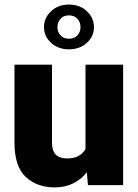

<svg xmlns="http://www.w3.org/2000/svg" viewBox="-20 -812 604 842"><path d="M365.7 0 360.8 -56.6Q336.4 -25.4 301 -7.8Q265.6 9.8 220.2 9.8Q142.1 9.8 92.8 -36.1Q43.5 -82 43.5 -186.5V-528.3H208V-185.5Q208 -117.2 274.4 -117.2Q305.2 -117.2 324.7 -128.2Q344.2 -139.2 355 -158.7V-528.3H520V0ZM172.9 -692.9Q172.9 -733.4 203.9 -762.7Q234.9 -792 282.2 -792Q330.1 -792 361.1 -762.7Q392.1 -733.4 392.1 -692.9Q392.1 -652.8 361.1 -624.3Q330.1 -595.7 282.2 -595.7Q234.9 -595.7 203.9 -624.3Q172.9 -652.8 172.9 -692.9ZM231.9 -692.9Q231.9 -671.9 245.4 -657Q258.8 -642.1 282.2 -642.1Q306.2 -642.1 319.6 -657Q333 -671.9 333 -692.9Q333 -714.4 319.6 -729.5Q306.2 -744.6 282.2 -744.6Q258.8 -744.6 245.4 -729.5Q231.9 -714.4 231.9 -692.9Z"/></svg>

Font: Vazirmatn RD UI Black
Style: Regular
Weight: 900
Designer: Saber Rastikerdar
Foundry: Saber Rastikerdar
Version: Version 33.003